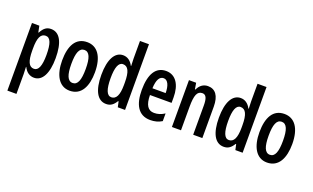

<svg xmlns="http://www.w3.org/2000/svg" viewBox="-100 -1303 3404 2087"><g transform="rotate(20 1602.0 -260.0)"><path d="M277 -552C230 -552 194 -530 163 -469H158L143 -542H58V240H163V10C163 -10 162 -37 160 -72H163C189 -18 231 10 281 10C376 10 431 -94 431 -270C431 -454 377 -552 277 -552ZM247 -463C302 -463 325 -398 325 -269C325 -142 299 -81 247 -81C190 -81 163 -137 163 -263V-286C163 -408 189 -463 247 -463Z M885 -272C885 -454 813 -552 695 -552C564 -552 505 -443 505 -272C505 -110 566 10 693 10C829 10 885 -112 885 -272ZM612 -271C612 -399 637 -462 695 -462C753 -462 778 -399 778 -272C778 -143 753 -80 695 -80C637 -80 612 -145 612 -271Z M1115 10C1165 10 1198 -14 1228 -64H1234L1248 0H1332V-760H1228V-555C1228 -534 1229 -508 1231 -472H1227C1200 -525 1159 -552 1111 -552C1015 -552 959 -449 959 -271C959 -91 1014 10 1115 10ZM1143 -78C1091 -78 1066 -143 1066 -271C1066 -394 1090 -460 1142 -460C1201 -460 1228 -404 1228 -281V-250C1228 -133 1199 -78 1143 -78Z M1608 -551C1489 -551 1428 -450 1428 -267C1428 -103 1484 10 1625 10C1675 10 1719 -1 1759 -26V-115C1717 -88 1680 -77 1638 -77C1567 -77 1532 -131 1531 -245H1781V-309C1781 -451 1722 -551 1608 -551ZM1610 -468C1659 -468 1684 -406 1684 -323H1531C1535 -423 1563 -468 1610 -468Z M2092 -552C2040 -552 1999 -523 1975 -470H1969L1957 -542H1874V0H1979V-271C1979 -406 2001 -459 2061 -459C2105 -459 2120 -417 2120 -337V0H2226V-363C2226 -488 2178 -552 2092 -552Z M2475 10C2525 10 2558 -14 2588 -64H2594L2608 0H2692V-760H2588V-555C2588 -534 2589 -508 2591 -472H2587C2560 -525 2519 -552 2471 -552C2375 -552 2319 -449 2319 -271C2319 -91 2374 10 2475 10ZM2503 -78C2451 -78 2426 -143 2426 -271C2426 -394 2450 -460 2502 -460C2561 -460 2588 -404 2588 -281V-250C2588 -133 2559 -78 2503 -78Z M3167 -272C3167 -454 3095 -552 2977 -552C2846 -552 2787 -443 2787 -272C2787 -110 2848 10 2975 10C3111 10 3167 -112 3167 -272ZM2894 -271C2894 -399 2919 -462 2977 -462C3035 -462 3060 -399 3060 -272C3060 -143 3035 -80 2977 -80C2919 -80 2894 -145 2894 -271Z"/></g></svg>

Font: Noto Sans Display Condensed Medium
Style: Regular
Weight: 500
Width: 3
Designer: Monotype Design Team
Foundry: Monotype Imaging Inc.
Version: Version 1.900